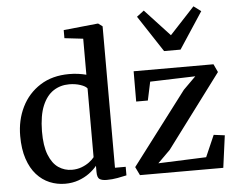

<svg xmlns="http://www.w3.org/2000/svg" viewBox="-58 -936 1254 1017"><g transform="rotate(-5 569.0 -427.0)"><path d="M248.5 11Q205.5 11 166.2 -5.2Q127 -21.5 97 -55Q67 -88.5 49.8 -140Q32.5 -191.5 32.5 -261.5Q32.5 -346 66.5 -415Q100.5 -484 164.8 -525Q229 -566 319 -566Q344.5 -566 367.8 -562.8Q391 -559.5 410 -554.5V-746L311 -757.5V-800.5L491.5 -819H496L518 -802.5V-50.5H575V-5Q555 -0.5 526.8 4.8Q498.5 10 469 10Q444.5 10 431.5 1.8Q418.5 -6.5 418.5 -37V-69.5Q402 -49 376.8 -30.5Q351.5 -12 319 -0.5Q286.5 11 248.5 11ZM290.5 -59.5Q318 -59.5 341.5 -68.2Q365 -77 382.8 -90.2Q400.5 -103.5 410 -116V-481.5Q402 -493.5 374.5 -502.8Q347 -512 314.5 -512Q267.5 -512 230.8 -488Q194 -464 172.2 -412.2Q150.5 -360.5 149.5 -276.5Q149 -199 168 -151Q187 -103 219.2 -81.2Q251.5 -59.5 290.5 -59.5ZM984 -496 743.5 -488.5 722.5 -390H660.5L661 -551H1085.5L1105.5 -508L815 -119.5L749 -54L1004 -64L1054 -178.5L1112.5 -171L1089.5 0H646.5L625 -44.5L917.5 -430ZM831 -643.5 704 -837 742.5 -866.5 874.5 -724 1006.5 -866 1045.5 -837 918.5 -643.5Z"/></g></svg>

Font: Merriweather 28pt Medium
Style: Regular
Weight: 500
Version: Version 2.100